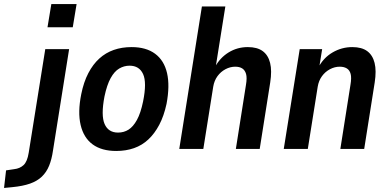

<svg xmlns="http://www.w3.org/2000/svg" viewBox="-124 -737 1920 950"><path d="M111 -602 130 -717H255L236 -602ZM-104 193 -94 106 -54 100Q-26 97 -7.5 80Q11 63 18 19L100 -494H218L138 9Q132 51 119 83Q106 115 83 137Q60 159 24.5 171.5Q-11 184 -63 189Z M451 10Q379 10 334.5 -22.5Q290 -55 275 -118.5Q260 -182 278 -271Q290 -331 313 -375Q336 -419 367.5 -447.5Q399 -476 439 -490Q479 -504 527 -504Q599 -504 643.5 -471Q688 -438 702.5 -375.5Q717 -313 700 -223Q687 -163 664 -119.5Q641 -76 610 -47Q579 -18 539 -4Q499 10 451 10ZM460 -81Q489 -81 512 -95.5Q535 -110 553.5 -143.5Q572 -177 584 -235Q603 -329 584 -370.5Q565 -412 517 -412Q490 -412 466 -398Q442 -384 423.5 -350.5Q405 -317 393 -260Q375 -166 393.5 -123.5Q412 -81 460 -81Z M763 0 875 -705H991L943 -404H939Q964 -451 1007 -477.5Q1050 -504 1102 -504Q1149 -504 1176 -484Q1203 -464 1212.5 -425.5Q1222 -387 1213 -329L1161 0H1043L1093 -317Q1099 -352 1093.5 -371Q1088 -390 1074.5 -398.5Q1061 -407 1040 -407Q1015 -407 991.5 -394.5Q968 -382 952 -360Q936 -338 931 -308L882 0Z M1280 0 1359 -494H1470L1455 -401H1450Q1476 -451 1521.5 -477.5Q1567 -504 1619 -504Q1666 -504 1693 -484Q1720 -464 1729.5 -425.5Q1739 -387 1730 -329L1678 0H1560L1610 -317Q1616 -352 1611 -371Q1606 -390 1592 -398.5Q1578 -407 1557 -407Q1532 -407 1508.5 -394.5Q1485 -382 1469 -360Q1453 -338 1448 -308L1399 0Z"/></svg>

Font: Nunito Sans 10pt Condensed
Style: Bold Italic
Weight: 700
Width: 3
Italic angle: -9°
Designer: Vernon Adams
Foundry: Vernon Adams
Version: Version 3.101;gftools[0.9.27]